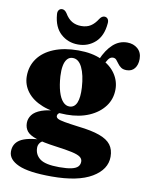

<svg xmlns="http://www.w3.org/2000/svg" viewBox="-101 -781 863 1105"><g transform="rotate(10 330.0 -228.5)"><path d="M381.5 -58.5Q327 -65.5 298 -70.8Q269 -76 258.2 -82Q247.5 -88 247.5 -97.5Q247.5 -105.5 252.8 -111Q258 -116.5 267 -120L261 -127.5Q193.5 -125 155 -111Q116.5 -97 100.5 -75.2Q84.5 -53.5 84.5 -28Q84.5 0 100 19.8Q115.5 39.5 156.2 53Q197 66.5 272.5 76.5Q333.5 84.5 368.2 92.2Q403 100 417.2 110.5Q431.5 121 431.5 137.5Q431.5 155 420.5 166.8Q409.5 178.5 383.5 184.5Q357.5 190.5 311.5 190.5Q230.5 190.5 199 166.5Q167.5 142.5 167.5 102Q167.5 88 175 76.5Q182.5 65 194 60.5L190.5 52Q99 56 61 79.8Q23 103.5 23 149.5Q23 196.5 83.5 223.8Q144 251 278 251Q432 251 512.5 203Q593 155 593 80.5Q593 38.5 572.2 11Q551.5 -16.5 504.8 -33.2Q458 -50 381.5 -58.5ZM414.5 -426.5 457.5 -423Q470 -453 481.2 -468.5Q492.5 -484 508 -484Q520.5 -484 528.2 -475.2Q536 -466.5 543.8 -455.2Q551.5 -444 563.8 -435.2Q576 -426.5 596.5 -426.5Q627 -426.5 643.5 -447.5Q660 -468.5 660 -503Q660 -541 635.2 -562.5Q610.5 -584 574 -584Q527.5 -584 491.5 -551.5Q455.5 -519 429.5 -458.5ZM553.5 -306.5Q553.5 -355.5 524.8 -397.5Q496 -439.5 440.8 -465Q385.5 -490.5 305 -490.5Q222 -490.5 161.8 -465.8Q101.5 -441 69.5 -396.5Q37.5 -352 37.5 -293.5Q37.5 -243 68.5 -202.2Q99.5 -161.5 158.5 -138Q217.5 -114.5 301.5 -114.5Q376 -114.5 432.8 -139.2Q489.5 -164 521.5 -207Q553.5 -250 553.5 -306.5ZM279 -442Q314.5 -443 335.5 -399.8Q356.5 -356.5 361 -283.5Q364.5 -226 351.8 -195.2Q339 -164.5 310 -163.5Q288 -163 270.8 -181.8Q253.5 -200.5 242.5 -237.2Q231.5 -274 228 -326.5Q226 -361 230.8 -386.8Q235.5 -412.5 247.8 -427Q260 -441.5 279 -442ZM295.5 -631.5Q328 -631.5 350.5 -646Q373 -660.5 391 -689.5Q403.5 -708 418.5 -708Q431.5 -708 438.5 -698.2Q445.5 -688.5 443.5 -672.5Q437.5 -599 396 -561.2Q354.5 -523.5 295.5 -523.5Q237 -523.5 195 -561.2Q153 -599 147 -672.5Q145 -688.5 152 -698.2Q159 -708 171.5 -708Q187 -708 199.5 -689.5Q217.5 -659 240.8 -645.2Q264 -631.5 295.5 -631.5Z"/></g></svg>

Font: Fraunces ExtraBold
Style: Regular
Weight: 800
Version: Version 1.000;[b76b70a41]